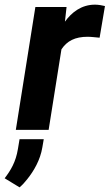

<svg xmlns="http://www.w3.org/2000/svg" viewBox="-29 -558 471 825"><path d="M-9 208 55 247C67 237 77 226 88 212C116 177 144 130 153 75L159 40H55L48 82C39 138 17 174 -9 208ZM39 0H180L235 -346C259 -382 293 -400 348 -400C363 -400 385 -397 399 -396L422 -532C411 -535 393 -538 379 -538C321 -538 279 -505 250 -465L257 -528H123Z"/></svg>

Font: Asimov Pro
Style: BdObl
Weight: 700
Designer: Google
Version: Version 2.000980; 2014